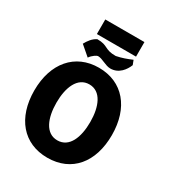

<svg xmlns="http://www.w3.org/2000/svg" viewBox="-238 -1184 1261 1359"><g transform="rotate(30 392.5 -504.5)"><path d="M671 -345C671 -122 552 22 354 22C158 22 37 -122 37 -345C37 -568 160 -713 354 -713C550 -713 671 -568 671 -345ZM492 -349C492 -474 450 -577 354 -577C258 -577 216 -473 216 -349C216 -223 258 -120 354 -120C451 -120 492 -223 492 -349ZM242 -882C332 -883 320 -843 414 -844C460 -853 497 -867 537 -884L551 -848C534 -804 494 -748 425 -748C383 -748 345 -781 306 -781C298 -781 267 -763 248 -735L169 -803C186 -834 208 -865 242 -882ZM541 -912H221V-1031H541Z"/></g></svg>

Font: Repo ExtraBold
Style: Bold
Weight: 700
Designer: Stefan Peev
Foundry: Context Ltd
Version: Version 1.502